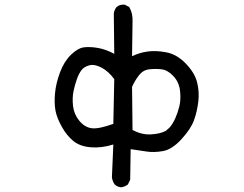

<svg xmlns="http://www.w3.org/2000/svg" viewBox="-20 -663 1040 820"><path d="M497 137Q481 135 470 125Q460 111 458 94L464 -46Q413 -30 367 -34Q321 -38 293 -61Q265 -84 244 -121.5Q223 -159 217 -190.5Q211 -222 215 -265Q219 -308 236.5 -354.5Q254 -401 283.5 -429.5Q313 -458 339.5 -461Q366 -464 399.5 -458Q433 -452 468 -433L466 -605Q468 -621 478 -633Q491 -645 513 -643L532 -633Q548 -605 546 -570L544 -423Q575 -438 610.5 -443Q646 -448 690.5 -439.5Q735 -431 773 -392Q811 -353 821.5 -312.5Q832 -272 827 -229.5Q822 -187 808.5 -149.5Q795 -112 754.5 -68Q714 -24 675 -17.5Q636 -11 605 -16Q574 -21 538 -26L536 105L526 125Q513 135 497 137ZM688 -104 704 -118Q718 -134 728.5 -157.5Q739 -181 746 -209Q753 -237 749 -274.5Q745 -312 720.5 -338Q696 -364 670 -367Q644 -370 617.5 -367Q591 -364 573.5 -341.5Q556 -319 544 -292L546 -108Q585 -87 624 -89Q663 -91 688 -104ZM464 -134 468 -325Q444 -358 414 -374Q384 -390 361.5 -384Q339 -378 328 -363.5Q317 -349 308.5 -325.5Q300 -302 294 -273.5Q288 -245 292 -210Q296 -175 318.5 -147.5Q341 -120 370.5 -115.5Q400 -111 464 -134Z"/></svg>

Font: Kosefont JP
Style: Regular
Weight: 400
Designer: Nozomi Seto 瀬戸のぞみ
Version: Version 3.00;June 19, 2020